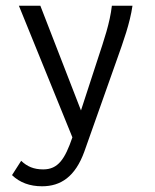

<svg xmlns="http://www.w3.org/2000/svg" viewBox="-20 -477 540 671"><path d="M127 174C192 174 243 141 275 52L389 -270C411 -332 434 -395 443 -457H371C364 -396 343 -336 323 -275L263 -91L121 -457H46L233 3C207 79 183 115 131 115C98 115 75 105 54 85L22 135C49 161 84 174 127 174Z"/></svg>

Font: Inconsolata
Style: Regular
Weight: 400
Monospace: yes
Designer: Raph Levien, Cyreal, Brenton Simpson
Foundry: Raph Levien, Cyreal, Google
Version: Version 3.100